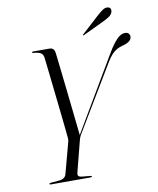

<svg xmlns="http://www.w3.org/2000/svg" viewBox="-93 -931 824 1003"><g transform="rotate(-10 319.0 -429.5)"><path d="M285.5 -223.5 514.5 -611.5Q536.5 -650 553.8 -671.8Q571 -693.5 585.2 -702.8Q599.5 -712 613.5 -712Q626 -712 632.2 -705.2Q638.5 -698.5 638.5 -689Q638 -674 625.5 -664.5Q613 -655 590.5 -649Q573.5 -645 559 -637Q544.5 -629 531.5 -615Q518.5 -601 505.5 -579.5L293 -225.5Q289.5 -219 287.8 -213.5Q286 -208 284 -201L242 -37Q239 -26 243 -19.8Q247 -13.5 262.5 -12L304.5 -8Q309 -7.5 311 -6.8Q313 -6 313 -4.5Q313 -2 310 -1Q307 0 303 0H93Q90.5 0 89.2 -1.2Q88 -2.5 88 -4Q88 -7.5 95.5 -8.5L140.5 -12.5Q158 -14 167.2 -21.5Q176.5 -29 179 -40L223 -204Q225.5 -213.5 224.8 -221Q224 -228.5 223 -238Q222.5 -245 219.2 -276.8Q216 -308.5 211 -354Q206 -399.5 200.5 -449.2Q195 -499 190 -544.5Q185 -590 181.5 -621Q178 -652 177 -658.5Q175 -675 163.2 -682.8Q151.5 -690.5 123 -692.5Q120.5 -693 119.2 -693.8Q118 -694.5 118 -696.5Q118 -698.5 119.2 -699.2Q120.5 -700 123 -700H210Q223.5 -700 230.5 -692.8Q237.5 -685.5 239 -672Q240 -664 243.8 -631.5Q247.5 -599 252.8 -551.8Q258 -504.5 263.8 -452.5Q269.5 -400.5 274.8 -352.2Q280 -304 283.8 -269.2Q287.5 -234.5 288.5 -224ZM490 -827Q507.5 -843 521.2 -852Q535 -861 547 -859Q558.5 -858 562 -849.5Q565.5 -841 562.5 -832Q557.5 -817.5 543.5 -808.5Q529.5 -799.5 512 -791L401.5 -738.5Q400 -738 398.2 -737.5Q396.5 -737 395.5 -738.5Q395 -739.5 396 -741Q397 -742.5 398.5 -743.5Z"/></g></svg>

Font: Fraunces 120pt Light
Style: Italic
Weight: 300
Italic angle: -16°
Version: Version 1.000;[b76b70a41]